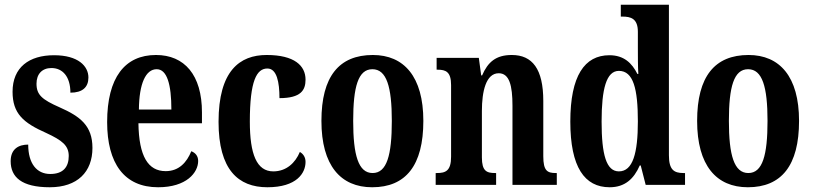

<svg xmlns="http://www.w3.org/2000/svg" viewBox="-20 -780 3428 810"><path d="M190 10C307 10 370 -55 370 -156C370 -250 318 -289 232 -327C157 -360 134 -380 134 -427C134 -468 158 -493 197 -493C244 -493 277 -457 277 -389C328 -389 353 -412 353 -453C353 -501 310 -547 208 -547C103 -547 33 -496 33 -393C33 -301 78 -262 175 -219C242 -188 270 -166 270 -122C270 -76 247 -46 192 -46C135 -46 99 -90 99 -170C59 -170 25 -152 25 -100C25 -33 71 10 190 10Z M647 10C767 10 816 -52 816 -101C816 -123 803 -136 787 -142C768 -95 735 -58 679 -58C605 -58 566 -120 564 -260H832V-306C832 -464 758 -548 638 -548C507 -548 432 -453 432 -265C432 -91 504 10 647 10ZM703 -318H566C567 -428 595 -488 641 -488C685 -488 703 -423 703 -318Z M1108 10C1232 10 1269 -50 1269 -97C1269 -117 1259 -131 1245 -139C1226 -93 1188 -57 1133 -57C1063 -57 1034 -129 1034 -267C1034 -440 1063 -491 1108 -491C1148 -491 1159 -433 1159 -366C1250 -366 1269 -400 1269 -444C1269 -503 1222 -548 1105 -548C991 -548 902 -481 902 -266C902 -64 985 10 1108 10Z M1550 10C1692 10 1766 -82 1766 -270C1766 -457 1684 -548 1553 -548C1410 -548 1336 -457 1336 -270C1336 -82 1417 10 1550 10ZM1552 -50C1492 -50 1470 -125 1470 -270C1470 -414 1491 -488 1551 -488C1611 -488 1633 -414 1633 -270C1633 -125 1612 -50 1552 -50Z M1818 0H2073V-50H2069C2033 -50 2013 -58 2013 -116V-312C2013 -394 2030 -471 2084 -471C2129 -471 2142 -419 2142 -334V0H2329V-50H2325C2289 -50 2272 -59 2272 -121V-354C2272 -489 2226 -548 2139 -548C2072 -548 2038 -518 2014 -462H2010L2000 -536H1822V-486H1826C1861 -486 1883 -477 1883 -421V-119C1883 -59 1860 -50 1823 -50H1818Z M2552 10C2616 10 2654 -25 2679 -82H2683L2704 0H2870V-50H2863C2823 -50 2802 -64 2802 -125V-760H2599V-710H2606C2641 -710 2671 -702 2671 -646V-578C2671 -539 2671 -499 2673 -468H2669C2646 -514 2612 -547 2551 -547C2446 -547 2386 -460 2386 -267C2386 -75 2446 10 2552 10ZM2591 -57C2538 -57 2518 -127 2518 -267C2518 -405 2538 -481 2591 -481C2652 -481 2671 -405 2671 -268C2671 -134 2650 -57 2591 -57Z M3135 10C3277 10 3351 -82 3351 -270C3351 -457 3269 -548 3138 -548C2995 -548 2921 -457 2921 -270C2921 -82 3002 10 3135 10ZM3137 -50C3077 -50 3055 -125 3055 -270C3055 -414 3076 -488 3136 -488C3196 -488 3218 -414 3218 -270C3218 -125 3197 -50 3137 -50Z"/></svg>

Font: Noto Serif Sinhala ExtraCondensed
Style: Bold
Weight: 700
Width: 2
Designer: Jelle Bosma - Monotype Design Team
Foundry: Monotype Imaging Inc.
Version: Version 2.007